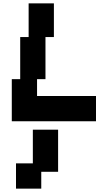

<svg xmlns="http://www.w3.org/2000/svg" viewBox="-20 -720 640 1140"><path d="M50 0H550V-150H200V-250H250V-500H300V-700H150V-500H100V-250H50ZM75 400H225V300H325V50H175V250H75Z"/></svg>

Font: LS-VG5000 Bold Shifted
Style: Regular
Weight: 400
Designer: Justin Bihan, 2021
Foundry: Justin Bihan, 2021
Version: Version 1.000;Glyphs 3.1.2 (3151)